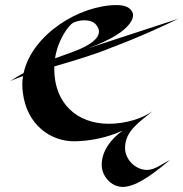

<svg xmlns="http://www.w3.org/2000/svg" viewBox="-20 -540 723 757"><path d="M650 91C622 104 591 130 560 130C514 130 473 89 473 43C473 -26 535 -62 582 -102C542 -73 476 -52 409 -52C282 -52 194 -134 194 -268V-278C272 -301 357 -326 416 -351C416 -351 535 -394 683 -466L325 -349C526 -421 504 -487 504 -487C496 -511 472 -520 440 -520C294 -520 107 -405 73 -252C55 -242 36 -231 17 -218C29 -225 48 -232 71 -240C67 -219 67 -198 70 -176C85 -47 181 19 276 17C334 16 399 4 464 -25C418 7 381 55 381 110C381 154 418 197 464 197C525 197 605 127 650 91ZM296 -347C271 -336 238 -325 197 -310C209 -387 252 -441 268 -450C280 -456 296 -460 313 -460C331 -460 350 -455 360 -441C389 -404 352 -372 296 -347Z"/></svg>

Font: Eagle Lake
Style: Regular
Weight: 400
Designer: Astigmatic (AOETI)
Foundry: Astigmatic (AOETI)
Version: Version 1.000